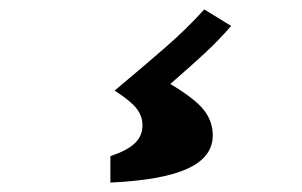

<svg xmlns="http://www.w3.org/2000/svg" viewBox="-20 -123 640 407"><path d="M341 55Q393 86 412 110Q431 134 431 164Q431 210 377.5 234.5Q324 259 214 264V208Q250 196 266 180.5Q282 165 282 143Q282 123 269.5 107Q257 91 223 69Q284 18 330 -22Q376 -62 413 -103L470 -68L469 -67Q445 -39 415.5 -11.5Q386 16 341 55Z"/></svg>

Font: Inknut Antiqua
Style: Bold
Weight: 700
Designer: Claus Eggers Sørensen
Foundry: Claus Eggers Sørensen
Version: Version 1.003; ttfautohint (v1.8.2) -l 8 -r 50 -G 200 -x 14 